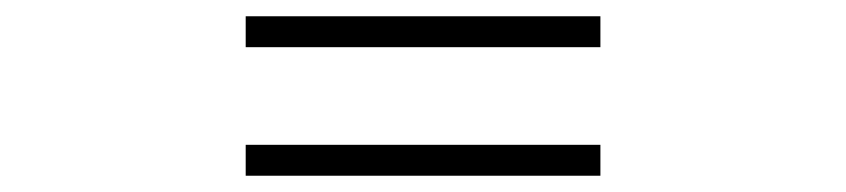

<svg xmlns="http://www.w3.org/2000/svg" viewBox="-20 -498 1040 236"><path d="M282 -478H718V-440H282ZM282 -320H718V-282H282Z"/></svg>

Font: Noto Sans S Chinese Medium
Style: Regular
Weight: 500
Designer: Ryoko NISHIZUKA  (kana & ideographs); Paul D. Hunt (Latin, Greek & Cyrillic); Wenlong ZHANG  (bopomofo); Sandoll Communi
Foundry: Adobe Systems Incorporated
Version: Version 1.000;PS 1;hotconv 1.0.78;makeotf.lib2.5.61930